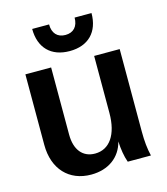

<svg xmlns="http://www.w3.org/2000/svg" viewBox="-114 -840 822 944"><g transform="rotate(-15 297.5 -368.5)"><path d="M234 15C322 15 385 -32 404 -108C406 -68 412 -30 423 0H541C532 -37 528 -76 528 -125V-545H398V-255C398 -145 353 -80 279 -80C216 -80 179 -126 179 -203V-545H48V-186C48 -63 121 15 234 15ZM289 -599C384 -599 440 -656 440 -752H354C354 -707 330 -681 289 -681C248 -681 224 -707 224 -752H138C138 -656 194 -599 289 -599Z"/></g></svg>

Font: Ronzino
Style: Bold
Weight: 700
Designer: Nunzio Mazzaferro
Foundry: Collletttivo
Version: Version 1.000;Glyphs 3.3 (3337)